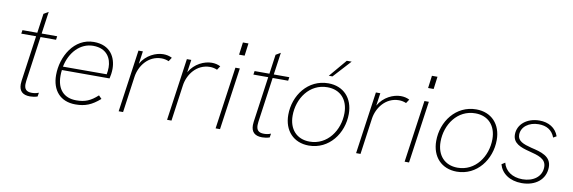

<svg xmlns="http://www.w3.org/2000/svg" viewBox="-51 -1094 4474 1498"><g transform="rotate(10 2186.0 -345.5)"><path d="M213.5 6C230.5 6 250.5 3.5 272.5 -3.5L277.5 -34.5C255.5 -25.5 237.5 -24 222 -24C178.5 -24 162.5 -44.5 162.5 -82.5C162.5 -90.5 163.5 -99 164.5 -108.5L214.5 -464.5H337.5L341.5 -493H218.5L243.5 -669L205.5 -646.5L184 -493H66.5L62 -464.5H179.5L128.5 -102.5C127.5 -93.5 126.5 -84 126.5 -75.5C126.5 -21.5 155 6 213.5 6Z M573 6C650 6 701.5 -14.5 766.5 -71.5L743 -95.5C687 -44.5 643.5 -26.5 574 -26.5C477 -26.5 420.5 -86.5 420.5 -193.5C420.5 -208.5 421 -223.5 423.5 -240H801C806 -258 811 -291.5 811 -317C811 -406 764.5 -499 632 -499C476 -499 385.5 -341.5 385.5 -193.5C385.5 -74 452.5 6 573 6ZM427 -267.5C450 -383 529.5 -468.5 632 -468.5C742 -468.5 779 -392.5 779 -323C779 -304 777 -286.5 773.5 -268Z M915.5 0H950.5L990.5 -286C1002.5 -372.5 1068 -464.5 1174.5 -464.5C1194 -464.5 1215 -460 1231.5 -452.5L1251.5 -483C1230.5 -494 1207 -499 1182.5 -499C1124.5 -499 1047.5 -466 1006 -392.5L1020.5 -493H985.5Z M1299 0H1334L1374 -286C1386 -372.5 1451.5 -464.5 1558 -464.5C1577.5 -464.5 1598.5 -460 1615 -452.5L1635 -483C1614 -494 1590.5 -499 1566 -499C1508 -499 1431 -466 1389.5 -392.5L1404 -493H1369Z M1683.5 0H1718.5L1788.5 -493H1753.5ZM1764 -598H1808L1821 -697H1777Z M2052.5 6C2069.5 6 2089.5 3.5 2111.5 -3.5L2116.5 -34.5C2094.5 -25.5 2076.5 -24 2061 -24C2017.5 -24 2001.5 -44.5 2001.5 -82.5C2001.5 -90.5 2002.5 -99 2003.5 -108.5L2053.5 -464.5H2176.5L2180.5 -493H2057.5L2082.5 -669L2044.5 -646.5L2023 -493H1905.5L1901 -464.5H2018.5L1967.5 -102.5C1966.5 -93.5 1965.5 -84 1965.5 -75.5C1965.5 -21.5 1994 6 2052.5 6Z M2422 6C2582 6 2687.5 -136.5 2687.5 -291C2687.5 -415.5 2610.5 -499 2489.5 -499C2329 -499 2223.5 -357.5 2223.5 -202.5C2223.5 -78 2301 6 2422 6ZM2258 -202.5C2258 -338.5 2346 -467.5 2488 -467.5C2590.5 -467.5 2653 -398 2653 -291.5C2653 -154 2563.5 -25.5 2423 -25.5C2320.5 -25.5 2258 -95.5 2258 -202.5ZM2482 -557.5H2511L2638.5 -697H2600Z M2796.5 0H2831.5L2871.5 -286C2883.5 -372.5 2949 -464.5 3055.5 -464.5C3075 -464.5 3096 -460 3112.5 -452.5L3132.5 -483C3111.5 -494 3088 -499 3063.5 -499C3005.5 -499 2928.5 -466 2887 -392.5L2901.5 -493H2866.5Z M3181 0H3216L3286 -493H3251ZM3261.5 -598H3305.5L3318.5 -697H3274.5Z M3594 6C3754 6 3859.5 -136.5 3859.5 -291C3859.5 -415.5 3782.5 -499 3661.5 -499C3501 -499 3395.5 -357.5 3395.5 -202.5C3395.5 -78 3473 6 3594 6ZM3430 -202.5C3430 -338.5 3518 -467.5 3660 -467.5C3762.5 -467.5 3825 -398 3825 -291.5C3825 -154 3735.5 -25.5 3595 -25.5C3492.5 -25.5 3430 -95.5 3430 -202.5Z M4108.5 6C4219.5 6 4296.5 -57 4296.5 -153.5C4296.5 -240.5 4213 -260.5 4136.5 -278.5C4070.5 -295.5 4024.5 -312.5 4024.5 -362.5C4024.5 -425 4083.5 -469.5 4161 -469.5C4222.5 -469.5 4267.5 -444.5 4289.5 -386.5L4314.5 -401C4292 -465.5 4234.5 -499 4162.5 -499C4063.5 -499 3991.5 -439.5 3991.5 -359C3991.5 -288.5 4055 -266.5 4125.5 -248.5C4194.5 -230.5 4261 -215 4261 -148C4261 -70.5 4194 -24.5 4109.5 -24.5C4027.5 -24.5 3971 -66 3955.5 -129L3928.5 -111.5C3947 -43 4012 6 4108.5 6Z"/></g></svg>

Font: HK Grotesk ExtraLight
Style: Italic
Weight: 200
Italic angle: -16°
Designer: Alfredo Marco Pradil
Foundry: Hanken Design Co.
Version: Version 3.001;FEAKit 1.0